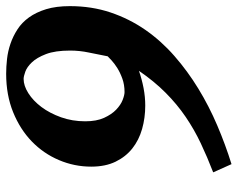

<svg xmlns="http://www.w3.org/2000/svg" viewBox="-96 -632 790 639"><g transform="rotate(-90 299.5 -312.0)"><path d="M451.2 -474.1Q451.2 -523.9 439.5 -554.4Q427.7 -585 412.1 -601.3Q396.5 -617.7 380.9 -623.3Q365.2 -628.9 356.9 -628.9Q334 -628.9 309.1 -613Q284.2 -597.2 263.4 -569.6Q242.7 -542 229.2 -504.4Q215.8 -466.8 215.8 -423.8Q215.8 -386.2 227.3 -361.1Q238.8 -335.9 254.6 -320.8Q270.5 -305.7 286.9 -299.3Q303.2 -293 313 -293Q337.4 -293 357.7 -300.3Q377.9 -307.6 393.1 -317.1Q408.2 -326.7 418.2 -335.9Q428.2 -345.2 432.1 -349.1Q438 -380.9 444.6 -411.6Q451.2 -442.4 451.2 -474.1ZM599.1 -475.1Q599.1 -402.3 578.1 -339.8Q557.1 -277.3 520.3 -224.1Q483.4 -170.9 433.1 -127Q382.8 -83 324.5 -47.4Q266.1 -11.7 201.9 15.6Q137.7 43 73.2 63L45.9 2Q96.7 -17.6 142.6 -39.3Q188.5 -61 230.5 -89.6Q272.5 -118.2 310.5 -156Q348.6 -193.8 383.8 -245.1Q356 -235.4 326.4 -229.7Q296.9 -224.1 268.1 -224.1Q227.1 -224.1 190.2 -234.6Q153.3 -245.1 125.5 -267.1Q97.7 -289.1 81.3 -323Q64.9 -356.9 64.9 -403.8Q64.9 -460 86.7 -511.2Q108.4 -562.5 148.7 -601.6Q189 -640.6 246.1 -663.8Q303.2 -687 374 -687Q397.5 -687 423.3 -684.1Q449.2 -681.2 474.1 -672.6Q499 -664.1 521.7 -649.4Q544.4 -634.8 561.5 -611.1Q578.6 -587.4 588.9 -554Q599.1 -520.5 599.1 -475.1Z"/></g></svg>

Font: Charis SIL Eur
Style: Bold Italic
Weight: 700
Italic angle: -11°
Foundry: SIL International
Version: Version 5.000